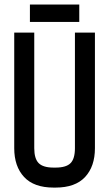

<svg xmlns="http://www.w3.org/2000/svg" viewBox="-20 -830 490 862"><path d="M114.3 -731.4V-809.6H335.9V-731.4ZM133.8 -164.6Q133.8 -117.7 153.6 -97.7Q173.3 -77.6 220.7 -77.6H229.5Q276.9 -77.6 296.6 -97.4Q316.4 -117.2 316.4 -164.6V-683.6H406.2V-164.6Q406.2 -83 362.1 -35.4Q317.9 12.2 229.5 12.2H220.7Q132.3 12.2 88.1 -35.4Q43.9 -83 43.9 -164.6V-683.6H133.8Z"/></svg>

Font: Anka/Coder Narrow
Style: Bold
Weight: 700
Width: 3
Monospace: yes
Version: Version 001.100